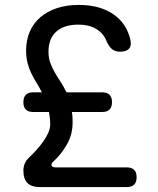

<svg xmlns="http://www.w3.org/2000/svg" viewBox="-20 -760 640 780"><path d="M495 0H142Q108 0 91.5 -16.5Q75 -33 75 -67Q75 -83 81 -96.5Q87 -110 100 -122Q115 -136 130 -153Q145 -170 157 -187Q169 -204 176.5 -221.5Q184 -239 184 -254Q184 -268 182.5 -281Q181 -294 179 -305H115Q95 -305 85 -315Q75 -325 75 -345Q75 -365 85 -375Q95 -385 115 -385H150Q140 -405 128.5 -423.5Q117 -442 107.5 -461.5Q98 -481 92 -504Q86 -527 86 -555Q86 -597 101 -631.5Q116 -666 144 -690Q172 -714 211.5 -727Q251 -740 300 -740Q385 -740 440 -702.5Q495 -665 510 -597Q515 -574 504 -562Q493 -550 468 -550Q448 -550 435 -560.5Q422 -571 411 -597Q398 -627 369 -643.5Q340 -660 299 -660Q240 -660 208.5 -631.5Q177 -603 177 -550Q177 -524 184.5 -504Q192 -484 203 -465Q214 -446 226.5 -427Q239 -408 250 -385H395Q415 -385 425 -375Q435 -365 435 -345Q435 -325 425 -315Q415 -305 395 -305H272Q274 -295 274.5 -284.5Q275 -274 275 -263Q275 -212 250.5 -171Q226 -130 197 -104Q187 -96 189.5 -88Q192 -80 205 -80H495Q515 -80 525 -70Q535 -60 535 -40Q535 -20 525 -10Q515 0 495 0Z"/></svg>

Font: Maple Mono NL
Style: Regular
Weight: 400
Monospace: yes
Designer: subframe7536
Version: Version 7.000